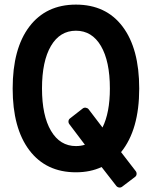

<svg xmlns="http://www.w3.org/2000/svg" viewBox="-20 -734 658 837"><path d="M35.2 -348.1Q35.2 -522 107.9 -617.9Q180.7 -713.9 311 -713.9Q442.4 -713.9 514.6 -617.9Q586.9 -522 586.9 -348.1Q586.9 -168.5 507.8 -70.8L571.8 12.2Q576.2 18.1 575.4 25.4Q574.7 32.7 568.8 37.1L512.2 80.1Q506.3 84.5 498.8 83.3Q491.2 82 486.8 76.2L422.9 -5.9Q374 17.1 311 17.1Q180.7 17.1 107.9 -79.1Q35.2 -175.3 35.2 -348.1ZM163.1 -348.1Q163.1 -230 202.4 -163.6Q241.7 -97.2 311 -97.2Q332 -97.2 350.1 -103L282.2 -192.9Q277.8 -198.7 278.6 -206.1Q279.3 -213.4 285.2 -217.8L340.8 -261.2Q346.7 -265.6 354.2 -264.4Q361.8 -263.2 366.2 -257.8L426.8 -178.2Q459 -242.7 459 -348.1Q459 -467.3 419.9 -533.7Q380.9 -600.1 311 -600.1Q241.2 -600.1 202.1 -533.7Q163.1 -467.3 163.1 -348.1Z"/></svg>

Font: Fragment Mono
Style: Bold
Weight: 700
Designer: Wei Huang based on Nimbus Sans by URW Studio, based on Helvetica by Max Miedinger.
Foundry: Wei Huang
Version: Version 1.011